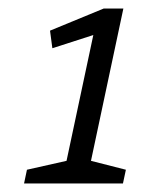

<svg xmlns="http://www.w3.org/2000/svg" viewBox="-20 -681 333 451"><path d="M43.3 -282.3 136.3 -303.2 199.2 -598.7 103 -567.7 97.5 -609 223.7 -661H269.8L193.7 -303.2L275.7 -282.3L268.8 -250H36.5Z"/></svg>

Font: Epunda Slab Light
Style: Italic
Weight: 300
Italic angle: -12°
Designer: Simon Atzbach
Foundry: typofactur
Version: Version 1.102